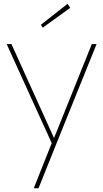

<svg xmlns="http://www.w3.org/2000/svg" viewBox="-20 -756 541 1006"><path d="M157 230 251 -6 15 -525H40L252 -57Q260 -40 263 -33Q266 -40 269 -47.5Q272 -55 275 -62L461 -525H486L269 13L182 230ZM204 -611 194 -626 334 -736 348 -715Z"/></svg>

Font: Lexend Thin
Style: Regular
Weight: 100
Designer: Bonnie Shaver-Troup, Thomas Jockin
Foundry: Lexend
Version: Version 1.007; ttfautohint (v1.8.3)